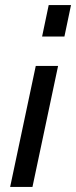

<svg xmlns="http://www.w3.org/2000/svg" viewBox="-20 -734 300 757"><path d="M209 -474 108 3H20L121 -474ZM260 -714 234 -590H146L172 -714Z"/></svg>

Font: Raleway Thin Medium
Style: Italic
Weight: 500
Italic angle: -12°
Version: Version 4.026